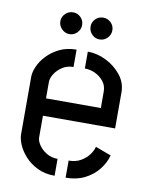

<svg xmlns="http://www.w3.org/2000/svg" viewBox="-80 -748 624 807"><g transform="rotate(10 232.5 -345.0)"><path d="M295 -597Q276 -597 262.5 -611Q249 -625 249 -644Q249 -663 262.5 -676.5Q276 -690 295 -690Q315 -690 328.5 -676.5Q342 -663 342 -644Q342 -625 328.5 -611Q315 -597 295 -597ZM167 -597Q148 -597 134 -611Q120 -625 120 -644Q120 -663 134 -676.5Q148 -690 167 -690Q186 -690 199.5 -676.5Q213 -663 213 -644Q213 -625 199.5 -611Q186 -597 167 -597ZM209 0Q167 0 135.5 -15.5Q104 -31 82.5 -54.5Q61 -78 50.5 -103Q40 -128 40 -147V-393Q40 -412 50.5 -436.5Q61 -461 82.5 -484Q104 -507 135.5 -522.5Q167 -538 208 -538V-464Q181 -464 160.5 -450.5Q140 -437 128.5 -418.5Q117 -400 117 -385V-314H351V-384Q351 -409 337 -427Q323 -445 301.5 -455.5Q280 -466 256 -466V-538Q296 -538 334.5 -519Q373 -500 399 -467.5Q425 -435 425 -394V-240H117V-147Q117 -133 128.5 -115.5Q140 -98 161 -85Q182 -72 209 -72ZM256 0V-73Q286 -73 307.5 -85.5Q329 -98 342 -115.5Q355 -133 359 -150L426 -125Q418 -93 395 -64Q372 -35 337 -17.5Q302 0 256 0Z"/></g></svg>

Font: Stick No Bills ExtraLight
Style: Regular
Weight: 400
Version: Version 2.000